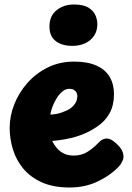

<svg xmlns="http://www.w3.org/2000/svg" viewBox="-20 -829 586 854"><path d="M290 5Q217 5 166 -18Q115 -41 83.5 -79Q52 -117 37.5 -164.5Q23 -212 23 -260Q23 -313 43.5 -365Q64 -417 102 -460Q140 -503 192.5 -529Q245 -555 310 -555Q369 -555 408.5 -537.5Q448 -520 467.5 -487.5Q487 -455 487 -410Q487 -361 467.5 -325.5Q448 -290 411 -265Q368 -236 319.5 -221.5Q271 -207 212 -202Q221 -184 233.5 -169.5Q246 -155 264.5 -146Q283 -137 308 -137Q342 -137 368 -153Q394 -169 415 -191Q428 -205 437.5 -209Q447 -213 454 -213Q468 -213 483.5 -202Q499 -191 512 -175.5Q525 -160 528 -144Q532 -128 524.5 -112.5Q517 -97 510 -90Q473 -50 416 -22.5Q359 5 290 5ZM204 -319Q227 -321 239.5 -324Q252 -327 273 -336Q294 -344 309 -361.5Q324 -379 324 -402Q324 -411 320 -418Q316 -425 308 -429.5Q300 -434 288 -434Q272 -434 257.5 -422Q243 -410 232 -392Q221 -374 213.5 -354.5Q206 -335 204 -319ZM301 -625Q255 -625 227.5 -646.5Q200 -668 200 -711Q200 -758 231.5 -783.5Q263 -809 309 -809Q351 -809 373.5 -795Q396 -781 404.5 -761Q413 -741 413 -722Q413 -678 382 -651.5Q351 -625 301 -625Z"/></svg>

Font: Playpen Sans ExtraBold
Style: Regular
Weight: 800
Designer: Laura Meseguer, Veronika Burian, José Scaglione
Foundry: TypeTogether
Version: Version 1.001